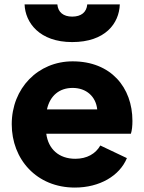

<svg xmlns="http://www.w3.org/2000/svg" viewBox="-20 -835 651 867"><path d="M318 12C430 12 520 -41 553 -121L433 -178C412 -141 373 -118 320 -118C246 -118 198 -162 189 -231H571C576 -246 578 -267 578 -289C578 -440 481 -558 308 -558C152 -558 33 -437 33 -274C33 -116 145 12 318 12ZM91 -815C94 -733 158 -645 306 -645C455 -645 518 -729 521 -815H374C371 -780 347 -760 306 -760C266 -760 242 -780 239 -815ZM192 -341C206 -404 249 -438 308 -438C370 -438 413 -399 419 -341Z"/></svg>

Font: Mluvka ExtraBold
Style: Regular
Weight: 800
Designer: Modified by Jiří Krblich, Original typeface by Gumpita Rahayu
Foundry: Gumpita Rahayu & Jiří Krblich
Version: Version 2.000;Glyphs 3.1.1 (3134)